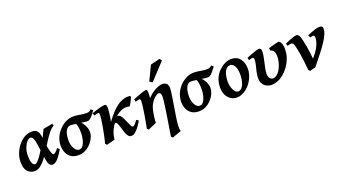

<svg xmlns="http://www.w3.org/2000/svg" viewBox="-68 -1471 4295 2394"><g transform="rotate(-20 2080.0 -273.5)"><path d="M564.9 -434.1Q530.3 -415 497.3 -374.8Q464.4 -334.5 431.9 -283.2Q399.4 -231.9 366.2 -179Q333 -126 298.6 -80.8Q264.2 -35.6 227.5 -7.8Q190.9 20 151.4 20Q97.2 20 58.8 -18.8Q20.5 -57.6 20.5 -148.9Q20.5 -201.7 41 -255.9Q61.5 -310.1 97.4 -355.7Q133.3 -401.4 179.9 -429.2Q226.6 -457 278.8 -457Q328.6 -457 350.1 -432.1Q371.6 -407.2 378.4 -363.8Q385.3 -320.3 390.6 -264.2Q394 -230 401.9 -191.2Q409.7 -152.3 420.2 -125.2Q430.7 -98.1 441.4 -98.1Q454.1 -98.1 473.1 -114.5Q492.2 -130.9 508.3 -155.8Q514.6 -151.9 523.2 -142.8Q531.7 -133.8 535.2 -129.9Q522.9 -108.4 506.1 -82.5Q489.3 -56.6 470 -33.2Q450.7 -9.8 430.2 5.1Q409.7 20 389.6 20Q358.9 20 344.5 -3.7Q330.1 -27.3 323 -74.5Q315.9 -121.6 306.6 -191.9Q299.8 -243.7 293 -289.1Q286.1 -334.5 273.9 -362.8Q261.7 -391.1 237.8 -391.1Q218.8 -391.1 194.1 -365.7Q169.4 -340.3 151.1 -293.9Q132.8 -247.6 132.8 -185.1Q132.8 -127.4 146.2 -93.3Q159.7 -59.1 186 -59.1Q201.2 -59.1 226.6 -88.1Q252 -117.2 281.7 -162.8Q311.5 -208.5 341.1 -260.7Q370.6 -313 394.5 -360.1Q418.5 -407.2 431.6 -438Q445.8 -440.9 469 -444.6Q492.2 -448.2 515.6 -452.4Q539.1 -456.5 554.2 -460.9Q557.1 -456.1 560.3 -446.8Q563.5 -437.5 564.9 -434.1Z M1092.8 -443.4Q1076.7 -422.4 1058.1 -398.2Q1039.6 -374 1019.5 -356.9Q999.5 -339.8 980 -339.8Q967.3 -339.8 944.3 -342Q921.4 -344.2 899.4 -349.6Q939.5 -306.6 955.1 -256.1Q970.7 -205.6 956.5 -161.1Q950.2 -135.7 932.4 -104.7Q914.6 -73.7 885.7 -45.2Q856.9 -16.6 817.9 1.7Q778.8 20 730 20Q673.3 20 635.7 -4.6Q598.1 -29.3 579.1 -72Q560.1 -114.7 560.1 -168Q560.1 -223.1 582.5 -274.9Q605 -326.7 643.6 -367.7Q682.1 -408.7 730.5 -432.9Q778.8 -457 830.6 -457Q870.1 -457 917.7 -448Q965.3 -439 1003.4 -439Q1028.8 -439 1042.5 -447Q1056.2 -455.1 1068.8 -466.3ZM842.8 -137.2Q854 -180.7 854.5 -225.8Q855 -271 848.9 -306.4Q842.8 -341.8 834.5 -356.9Q818.4 -359.9 796.6 -362.8Q774.9 -365.7 765.6 -365.2Q732.9 -364.7 712.9 -341.8Q692.9 -318.8 683.6 -280.5Q674.3 -242.2 674.3 -194.8Q674.3 -151.4 686.8 -116.9Q699.2 -82.5 719.2 -62.5Q739.3 -42.5 761.7 -42.5Q794.4 -42.5 813.2 -69.8Q832 -97.2 842.8 -137.2Z M1593.3 -439.5Q1587.9 -426.8 1579.1 -408.7Q1570.3 -390.6 1561 -373Q1551.8 -355.5 1544.2 -344Q1536.6 -332.5 1533.7 -333.5Q1516.1 -338.9 1493.9 -339.6Q1471.7 -340.3 1450.2 -334Q1419.4 -325.7 1386.7 -304.9Q1354 -284.2 1320.3 -242.2Q1282.2 -195.8 1252.9 -136.7Q1223.6 -77.6 1218.3 -9.8Q1209.5 -5.9 1186 0Q1162.6 5.9 1139.6 11.5Q1116.7 17.1 1108.4 20L1089.4 1Q1101.6 -44.9 1113 -99.6Q1124.5 -154.3 1133.8 -207Q1143.1 -259.8 1148.4 -300Q1153.8 -340.3 1153.8 -357.4Q1153.8 -379.9 1149.2 -385Q1144.5 -390.1 1135.7 -390.1Q1128.4 -390.1 1116 -387Q1103.5 -383.8 1093.5 -380.6Q1083.5 -377.4 1083.5 -377.4L1073.2 -411.1Q1100.6 -421.9 1134 -432.4Q1167.5 -442.9 1198.2 -450Q1229 -457 1248 -457Q1261.7 -457 1268.1 -446.8Q1274.4 -436.5 1274.4 -401.9Q1274.4 -393.1 1272.2 -371.1Q1270 -349.1 1266.8 -322.3Q1263.7 -295.4 1259.3 -270.5Q1254.9 -245.6 1250 -230Q1300.8 -298.8 1340.3 -340.1Q1379.9 -381.3 1409.9 -402.6Q1439.9 -423.8 1460.9 -432.9Q1481.9 -441.9 1495.6 -446.8Q1518.1 -455.1 1541 -456.1Q1564 -457 1582 -457Q1585.4 -452.6 1588.6 -447.5Q1591.8 -442.4 1593.3 -439.5ZM1582.5 -127Q1563.5 -93.8 1539.1 -59.8Q1514.6 -25.9 1487.1 -2.9Q1459.5 20 1431.6 20Q1407.2 20 1390.9 -2.2Q1374.5 -24.4 1363.3 -57.4Q1352.1 -90.3 1342.8 -123.3Q1333.5 -156.2 1323.2 -178.5Q1313 -200.7 1298.8 -200.7Q1290.5 -200.7 1276.9 -180.7Q1263.2 -160.6 1249.3 -132.3Q1235.4 -104 1227.5 -79.1Q1227.5 -79.1 1218.3 -80.1Q1209 -81.1 1204.6 -89.8Q1232.9 -152.3 1257.3 -189Q1281.7 -225.6 1301 -243.7Q1320.3 -261.7 1334.7 -267.1Q1349.1 -272.5 1357.9 -272.5Q1377 -272.5 1392.6 -253.4Q1408.2 -234.4 1421.6 -206.3Q1435.1 -178.2 1446.5 -150.1Q1458 -122.1 1468.5 -103.3Q1479 -84.5 1488.8 -84.5Q1504.4 -84.5 1523.4 -106.4Q1542.5 -128.4 1555.7 -147.9Q1562.5 -145.5 1571 -139.6Q1579.6 -133.8 1582.5 -127Z M2088.9 -372.1Q2088.9 -357.4 2083.7 -319.3Q2078.6 -281.2 2070.6 -230Q2062.5 -178.7 2053.5 -123.5Q2044.4 -68.4 2036.6 -19Q2026.4 48.3 2023.9 87.2Q2021.5 126 2023.7 145Q2025.9 164.1 2029.8 173.3Q2022.5 175.3 2006.1 180.9Q1989.7 186.5 1970.7 193.4Q1951.7 200.2 1935.3 206.3Q1918.9 212.4 1912.1 215.8L1891.1 196.8Q1893.6 178.2 1899.9 139.4Q1906.2 100.6 1914.6 49.8Q1922.9 -1 1931.4 -55.9Q1939.9 -110.8 1947.3 -161.9Q1954.6 -212.9 1959.2 -252.7Q1963.9 -292.5 1963.9 -312.5Q1963.9 -335.9 1955.6 -350.1Q1947.3 -364.3 1926.8 -364.3Q1916 -364.3 1886.2 -343.3Q1856.4 -322.3 1824.7 -271Q1811.5 -249.5 1801.5 -217.5Q1791.5 -185.5 1785.6 -147Q1781.2 -117.7 1778.6 -99.1Q1775.9 -80.6 1774.9 -65.2Q1773.9 -49.8 1774.4 -30.8Q1768.1 -26.9 1752.4 -20Q1736.8 -13.2 1718 -5.1Q1699.2 2.9 1683.8 9.8Q1668.5 16.6 1662.1 20L1642.6 1Q1652.3 -47.4 1661.9 -100.3Q1671.4 -153.3 1679 -202.1Q1686.5 -251 1690.9 -288.3Q1695.3 -325.7 1695.3 -342.8Q1695.3 -365.2 1690.7 -370.4Q1686 -375.5 1677.2 -375.5Q1671.4 -375.5 1659.4 -372.3Q1647.5 -369.1 1637.2 -366Q1627 -362.8 1627 -362.8L1619.1 -397Q1639.6 -405.8 1666.7 -416.3Q1693.8 -426.8 1720.2 -436Q1746.6 -445.3 1766.4 -451.2Q1786.1 -457 1792 -457Q1805.7 -457 1810.1 -446.8Q1814.5 -436.5 1814.5 -401.9Q1814.5 -391.6 1813.5 -373.3Q1812.5 -355 1811 -343.3Q1850.6 -386.2 1889.6 -411.1Q1928.7 -436 1960.9 -446.5Q1993.2 -457 2012.7 -457Q2046.9 -457 2067.9 -438.2Q2088.9 -419.4 2088.9 -372.1ZM2110.4 -733.9 1909.2 -518.1Q1890.6 -523.9 1872.1 -541.5L1963.9 -732.4Q1974.6 -735.8 2000 -742.2Q2025.4 -748.5 2051.3 -754.4Q2077.1 -760.3 2089.8 -762.7Z M2691.9 -443.4Q2675.8 -422.4 2657.2 -398.2Q2638.7 -374 2618.7 -356.9Q2598.6 -339.8 2579.1 -339.8Q2566.4 -339.8 2543.5 -342Q2520.5 -344.2 2498.5 -349.6Q2538.6 -306.6 2554.2 -256.1Q2569.8 -205.6 2555.7 -161.1Q2549.3 -135.7 2531.5 -104.7Q2513.7 -73.7 2484.9 -45.2Q2456.1 -16.6 2417 1.7Q2377.9 20 2329.1 20Q2272.5 20 2234.9 -4.6Q2197.3 -29.3 2178.2 -72Q2159.2 -114.7 2159.2 -168Q2159.2 -223.1 2181.6 -274.9Q2204.1 -326.7 2242.7 -367.7Q2281.2 -408.7 2329.6 -432.9Q2377.9 -457 2429.7 -457Q2469.2 -457 2516.8 -448Q2564.5 -439 2602.5 -439Q2627.9 -439 2641.6 -447Q2655.3 -455.1 2668 -466.3ZM2441.9 -137.2Q2453.1 -180.7 2453.6 -225.8Q2454.1 -271 2448 -306.4Q2441.9 -341.8 2433.6 -356.9Q2417.5 -359.9 2395.8 -362.8Q2374 -365.7 2364.7 -365.2Q2332 -364.7 2312 -341.8Q2292 -318.8 2282.7 -280.5Q2273.4 -242.2 2273.4 -194.8Q2273.4 -151.4 2285.9 -116.9Q2298.3 -82.5 2318.4 -62.5Q2338.4 -42.5 2360.8 -42.5Q2393.6 -42.5 2412.4 -69.8Q2431.2 -97.2 2441.9 -137.2Z M3082.5 -272.9Q3082.5 -208 3050.3 -141.8Q3018.1 -75.7 2963.4 -30.8Q2938 -9.8 2903.1 5.1Q2868.2 20 2838.9 20Q2788.1 20 2751.5 -4.6Q2714.8 -29.3 2695.3 -72Q2675.8 -114.7 2675.8 -168Q2675.8 -237.8 2703.9 -298.8Q2731.9 -359.9 2797.4 -410.2Q2822.8 -429.7 2857.4 -443.4Q2892.1 -457 2924.8 -457Q3001.5 -457 3042 -405.5Q3082.5 -354 3082.5 -272.9ZM2968.8 -234.9Q2968.8 -309.1 2945.6 -349.1Q2922.4 -389.2 2891.1 -389.2Q2853.5 -389.2 2831.3 -360.4Q2809.1 -331.5 2799.6 -289.3Q2790 -247.1 2790 -205.6Q2790 -162.1 2802 -125.7Q2814 -89.4 2832.8 -67.9Q2851.6 -46.4 2872.1 -46.4Q2898.9 -46.4 2917.5 -64.2Q2936 -82 2947.3 -110.6Q2958.5 -139.2 2963.6 -171.9Q2968.8 -204.6 2968.8 -234.9Z M3597.2 -287.1Q3589.8 -236.8 3563.5 -183.1Q3537.1 -129.4 3495.8 -83.3Q3454.6 -37.1 3401.9 -8.5Q3349.1 20 3289.6 20Q3263.2 20 3232.4 6.3Q3201.7 -7.3 3180.4 -39.8Q3159.2 -72.3 3161.6 -127.9Q3163.1 -163.1 3172.6 -203.6Q3182.1 -244.1 3191.4 -282Q3200.7 -319.8 3200.7 -345.7Q3200.7 -367.7 3195.1 -373Q3189.5 -378.4 3180.7 -378.4Q3174.8 -378.4 3163.6 -375.2Q3152.3 -372.1 3143.1 -369.4Q3133.8 -366.7 3133.8 -366.7L3123 -399.4Q3150.4 -411.6 3185.3 -425Q3220.2 -438.5 3250.7 -447.8Q3281.2 -457 3294.4 -457Q3309.1 -457 3317.4 -447.8Q3325.7 -438.5 3325.7 -416Q3325.7 -388.2 3319.6 -353.3Q3313.5 -318.4 3305.2 -282Q3296.9 -245.6 3289.6 -212.6Q3282.2 -179.7 3280.3 -155.8Q3274.9 -100.1 3293.5 -75.2Q3312 -50.3 3334 -50.3Q3363.8 -50.3 3388.4 -69.3Q3413.1 -88.4 3431.6 -119.6Q3450.2 -150.9 3462.2 -187.3Q3474.1 -223.6 3478 -257.8Q3484.4 -307.6 3472.2 -343.5Q3460 -379.4 3425.3 -386.7L3417 -420.4Q3434.6 -426.8 3460.9 -434.1Q3487.3 -441.4 3513.2 -447.8Q3539.1 -454.1 3555.2 -457Q3583.5 -447.3 3595.2 -403.1Q3606.9 -358.9 3597.2 -287.1Z M4141.1 -416Q4141.1 -356.9 4076.9 -259.3Q4012.7 -161.6 3879.4 -1Q3874 2 3858.4 5.6Q3842.8 9.3 3826.7 13.2Q3810.5 17.1 3804.2 20L3784.7 1Q3774.9 -118.7 3760.3 -208Q3745.6 -297.4 3732.9 -341.8Q3725.6 -368.2 3713.4 -375Q3701.2 -381.8 3691.9 -381.8Q3686 -381.8 3675 -378.7Q3664.1 -375.5 3655 -372.6Q3646 -369.6 3646 -369.6L3634.8 -402.8Q3662.6 -415.5 3693.6 -428Q3724.6 -440.4 3751.7 -448.7Q3778.8 -457 3794.4 -457Q3808.6 -457 3820.6 -443.4Q3832.5 -429.7 3841.8 -395Q3852.5 -357.9 3866.2 -280.5Q3879.9 -203.1 3888.7 -111.3Q3939.5 -169.4 3964.8 -214.8Q3990.2 -260.3 3998.5 -292.7Q4006.8 -325.2 4006.8 -344.7Q4006.8 -379.9 3985.4 -379.9Q3971.7 -379.9 3946.8 -372.1L3931.6 -404.3Q3950.7 -414.1 3982.4 -426.3Q4014.2 -438.5 4046.6 -447.8Q4079.1 -457 4101.1 -457Q4118.7 -457 4129.9 -448Q4141.1 -439 4141.1 -416Z"/></g></svg>

Font: Gentium Plus
Style: Bold Italic
Weight: 700
Italic angle: -8°
Designer: Victor Gaultney, Annie Olsen, Iska Routamaa, Becca Hirsbrunner
Foundry: SIL International
Version: Version 6.101